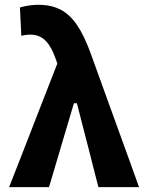

<svg xmlns="http://www.w3.org/2000/svg" viewBox="-20 -765 602 785"><path d="M17.3 0Q27.9 -27 38.9 -55.2Q49.9 -83.3 61.2 -112.1Q72.4 -140.8 83.6 -169.5Q94.7 -198.1 105.8 -226.5Q116.8 -254.9 127.5 -282.4Q148.8 -337.2 172.2 -397.1Q195.6 -456.9 218.6 -515.9L227.8 -504.3L218.8 -490.5Q204.5 -539 188.5 -568.1Q172.5 -597.1 152 -610.3Q131.5 -623.5 103.2 -623.5Q96.5 -623.5 87.1 -622.4Q77.6 -621.4 67.2 -618.6L61.5 -734.3Q71.9 -737.6 84.2 -740Q96.5 -742.5 110.1 -743.9Q123.8 -745.3 138.3 -745.3Q189.1 -745.3 226.9 -726Q264.8 -706.7 294.7 -662.9Q324.7 -619.2 351.4 -544.9L448.6 -276.2Q472 -212 488.8 -165.4Q505.5 -118.7 519.6 -80.1Q533.7 -41.4 548.4 0H382.4Q376.9 -20.9 371.6 -41.6Q366.3 -62.4 361 -83.1Q355.7 -103.9 350.5 -124.8Q345.2 -145.6 339.8 -166.5Q334.4 -187.3 328.9 -208.4L294.4 -342.9H282.2L241.5 -206.1Q230.9 -170.2 220.6 -135.5Q210.3 -100.8 200.4 -67.2Q190.5 -33.6 180.4 0Z"/></svg>

Font: Commissioner Thin
Style: Regular
Weight: 100
Designer: Kostas Bartsokas
Foundry: Kostas Bartsokas
Version: Version 1.001;gftools[0.9.23]